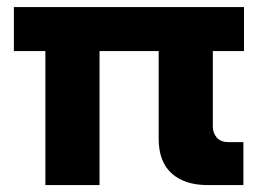

<svg xmlns="http://www.w3.org/2000/svg" viewBox="-20 -533 743 553"><path d="M577.3 0Q511.7 0 474.3 -33.7Q437 -67.3 437 -133.7V-487H593V-168.7Q593 -150 604.3 -136.8Q615.7 -123.7 638.3 -123.7H681V0ZM110.7 0V-487H266.7V0ZM20 -386V-512.7H682.7V-386Z"/></svg>

Font: MuseoModerno Thin
Style: Regular
Weight: 100
Designer: Pablo Cosgaya, Héctor Gatti, Marcela Romero, and the Authors of The MuseoModerno Project.
Foundry: Omnibus-Type Team
Version: Version 1.003